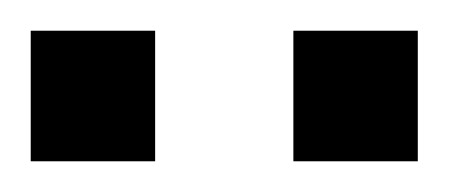

<svg xmlns="http://www.w3.org/2000/svg" viewBox="-32 -660 292 125"><path d="M-12 -640H69V-555H-12ZM159 -640H240V-555H159Z"/></svg>

Font: Zilla Slab Highlight
Style: Regular
Weight: 400
Designer: Typotheque Type Foundry
Foundry: Typotheque type foundry
Version: Version 1.1; 2017; ttfautohint (v1.6)